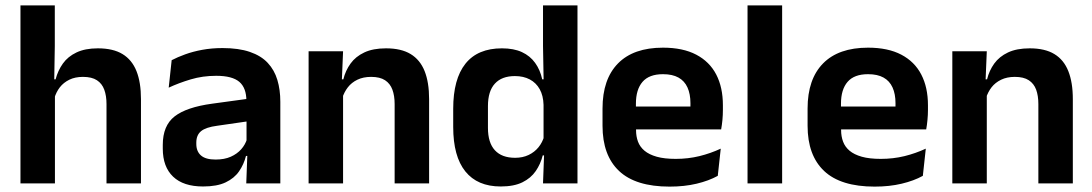

<svg xmlns="http://www.w3.org/2000/svg" viewBox="-20 -681 4055 713"><path d="M375.5 0V-294.5Q375.5 -325.5 367.2 -348Q359 -370.5 340 -383Q321 -395.5 288 -395.5Q259 -395.5 237.5 -385Q216 -374.5 202.2 -356.8Q188.5 -339 182 -316.5L156 -386.5H186.5Q195 -419 213.5 -445Q232 -471 264 -486.2Q296 -501.5 343.5 -501.5Q400 -501.5 435 -480.2Q470 -459 486.8 -417Q503.5 -375 503.5 -313V0ZM56 0V-661H183.5V-510L181 -357.5L184 -348V0Z M894.5 0 899 -120 895.5 -131V-284.5L895 -306.5Q895 -354.5 868.8 -377Q842.5 -399.5 783 -399.5Q732.5 -399.5 688.2 -386.2Q644 -373 606.5 -355.5L617.5 -457.5Q639.5 -469 667.8 -479.2Q696 -489.5 731 -496Q766 -502.5 806.5 -502.5Q866.5 -502.5 908 -488.2Q949.5 -474 974.2 -447.5Q999 -421 1010 -384.2Q1021 -347.5 1021 -303V0ZM734 11.5Q661 11.5 622.8 -25Q584.5 -61.5 584.5 -129V-143Q584.5 -214.5 628.5 -248.8Q672.5 -283 768 -296L907 -315L914.5 -232.5L786.5 -214Q744.5 -208.5 726.8 -194Q709 -179.5 709 -151.5V-146.5Q709 -119 726.2 -103.8Q743.5 -88.5 780.5 -88.5Q813.5 -88.5 837 -99Q860.5 -109.5 875.8 -126.8Q891 -144 897.5 -165.5L915.5 -102H893.5Q885.5 -70.5 867.8 -44.8Q850 -19 818 -3.8Q786 11.5 734 11.5Z M1445.5 0V-294.5Q1445.5 -325.5 1437.2 -348Q1429 -370.5 1410 -383Q1391 -395.5 1358 -395.5Q1329 -395.5 1307.2 -385Q1285.5 -374.5 1271.8 -356.8Q1258 -339 1251 -316.5L1231 -386.5H1255Q1263 -419 1281.8 -445Q1300.5 -471 1332.8 -486.2Q1365 -501.5 1413.5 -501.5Q1470 -501.5 1505 -480.2Q1540 -459 1556.8 -417Q1573.5 -375 1573.5 -313V0ZM1126 0V-490.5H1254L1249 -371L1254 -360.5V0Z M1839.5 11.5Q1753 11.5 1708 -44.5Q1663 -100.5 1663 -209.5V-277Q1663 -387.5 1708.5 -444.5Q1754 -501.5 1844 -501.5Q1888 -501.5 1918.2 -487.5Q1948.5 -473.5 1967.2 -447.5Q1986 -421.5 1993.5 -386.5H2031L1998.5 -291.5Q1997.5 -326 1984.2 -349.8Q1971 -373.5 1947.5 -386Q1924 -398.5 1892 -398.5Q1843.5 -398.5 1817.8 -370.5Q1792 -342.5 1792 -287V-206Q1792 -151 1817.8 -123Q1843.5 -95 1893 -95Q1921 -95 1943 -105.5Q1965 -116 1979.8 -134.2Q1994.5 -152.5 2001 -175.5L2031.5 -104H1995.5Q1987.5 -72 1969.5 -45.8Q1951.5 -19.5 1920 -4Q1888.5 11.5 1839.5 11.5ZM1996.5 0 2001 -120 1998.5 -148.5V-349L1999 -369.5L1996.5 -510V-661H2124.5V0Z M2466.5 12Q2340.5 12 2279 -46Q2217.5 -104 2217.5 -214V-278Q2217.5 -387 2275 -445.5Q2332.5 -504 2442 -504Q2516 -504 2565.5 -478Q2615 -452 2639.8 -404.2Q2664.5 -356.5 2664.5 -290V-272.5Q2664.5 -254.5 2662.8 -235.8Q2661 -217 2658 -200.5H2542Q2543.5 -228 2543.8 -252.8Q2544 -277.5 2544 -297.5Q2544 -332 2533 -356.2Q2522 -380.5 2499.5 -393Q2477 -405.5 2442 -405.5Q2390.5 -405.5 2366 -377Q2341.5 -348.5 2341.5 -296V-250.5L2342 -236V-197.5Q2342 -174.5 2349.2 -155Q2356.5 -135.5 2373.5 -121.2Q2390.5 -107 2418.8 -99Q2447 -91 2489.5 -91Q2535.5 -91 2577.2 -101.2Q2619 -111.5 2656.5 -129L2645.5 -28Q2612 -9.5 2566.8 1.2Q2521.5 12 2466.5 12ZM2285.5 -200.5V-285.5H2632V-200.5Z M2756 0V-661H2884.5V0Z M3228 12Q3102 12 3040.5 -46Q2979 -104 2979 -214V-278Q2979 -387 3036.5 -445.5Q3094 -504 3203.5 -504Q3277.5 -504 3327 -478Q3376.5 -452 3401.2 -404.2Q3426 -356.5 3426 -290V-272.5Q3426 -254.5 3424.2 -235.8Q3422.5 -217 3419.5 -200.5H3303.5Q3305 -228 3305.2 -252.8Q3305.5 -277.5 3305.5 -297.5Q3305.5 -332 3294.5 -356.2Q3283.5 -380.5 3261 -393Q3238.5 -405.5 3203.5 -405.5Q3152 -405.5 3127.5 -377Q3103 -348.5 3103 -296V-250.5L3103.5 -236V-197.5Q3103.5 -174.5 3110.8 -155Q3118 -135.5 3135 -121.2Q3152 -107 3180.2 -99Q3208.5 -91 3251 -91Q3297 -91 3338.8 -101.2Q3380.5 -111.5 3418 -129L3407 -28Q3373.5 -9.5 3328.2 1.2Q3283 12 3228 12ZM3047 -200.5V-285.5H3393.5V-200.5Z M3836 0V-294.5Q3836 -325.5 3827.8 -348Q3819.5 -370.5 3800.5 -383Q3781.5 -395.5 3748.5 -395.5Q3719.5 -395.5 3697.8 -385Q3676 -374.5 3662.2 -356.8Q3648.5 -339 3641.5 -316.5L3621.5 -386.5H3645.5Q3653.5 -419 3672.2 -445Q3691 -471 3723.2 -486.2Q3755.5 -501.5 3804 -501.5Q3860.5 -501.5 3895.5 -480.2Q3930.5 -459 3947.2 -417Q3964 -375 3964 -313V0ZM3516.5 0V-490.5H3644.5L3639.5 -371L3644.5 -360.5V0Z"/></svg>

Font: Anek Gujarati SemiBold
Style: Regular
Weight: 600
Designer: Mrunmayee Ghaisas (Gujarati), Yesha Goshar (Latin)
Foundry: Ek Type
Version: Version 1.003